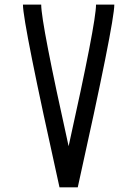

<svg xmlns="http://www.w3.org/2000/svg" viewBox="-20 -801 587 821"><path d="M78.1 -781.2H156.2Q156.2 -703.1 273.4 -175.8Q390.6 -703.1 390.6 -781.2H468.8Q468.8 -703.1 312.5 0H234.4Q78.1 -703.1 78.1 -781.2Z"/></svg>

Font: Luculent
Style: Regular
Weight: 400
Monospace: yes
Designer: Andrew Kensler
Version: Version 1.0.0-845fa02f9341